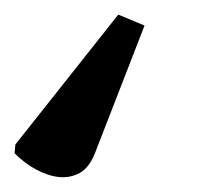

<svg xmlns="http://www.w3.org/2000/svg" viewBox="-86 -54 272 263"><path d="M76 -34 112 -19 44 156Q36 176 23 183Q10 190 -5 188.5Q-20 187 -36 178.5Q-52 170 -66 156L-65 144Z"/></svg>

Font: ET Text
Style: Italic
Weight: 470
Italic angle: -12°
Designer: Monotype Design Team
Foundry: Monotype Imaging Inc.
Version: Version 2.009